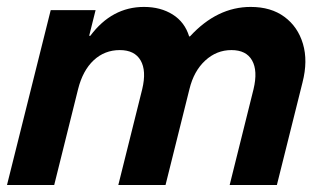

<svg xmlns="http://www.w3.org/2000/svg" viewBox="-20 -529 933 549"><path d="M0 0 125 -500H253.3L235 -426.7H238.3Q300 -509.2 391.7 -509.2Q439.2 -509.2 473.8 -487.5Q508.3 -465.8 520.8 -425H523.3Q600.8 -509.2 696.7 -509.2Q755 -509.2 793.3 -480.8Q831.7 -452.5 846.2 -403.8Q860.8 -355 845 -293.3L771.7 0H636.7L705 -274.2Q717.5 -326.7 700.8 -356.2Q684.2 -385.8 641.7 -385.8Q599.2 -385.8 566.7 -355.8Q534.2 -325.8 521.7 -274.2L453.3 0H318.3L386.7 -274.2Q399.2 -326.7 382.1 -356.2Q365 -385.8 322.5 -385.8Q279.2 -385.8 247.9 -356.7Q216.7 -327.5 203.3 -274.2L135 0Z"/></svg>

Font: Funnel Sans Light
Style: Bold Italic
Weight: 700
Italic angle: -14.036°
Version: Version 1.000